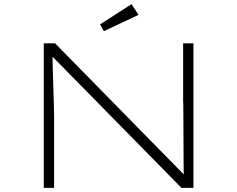

<svg xmlns="http://www.w3.org/2000/svg" viewBox="-20 -910 1149 930"><path d="M192 0V-700H247L881 -54L871 -28Q870 -43 869.5 -87Q869 -131 869 -186.5Q869 -242 868.5 -293.5Q868 -345 868 -380.5Q868 -416 867 -417V-700H917V0H859L230 -640L234 -668Q234 -661 234.5 -632.5Q235 -604 236 -564Q237 -524 238.5 -481Q240 -438 241 -401.5Q242 -365 242 -344V0ZM483 -759 465 -792 617 -890 651 -838Z"/></svg>

Font: Lexend Zetta ExtraLight
Style: Regular
Weight: 250
Version: Version 1.007